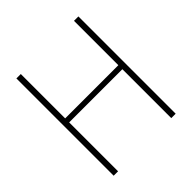

<svg xmlns="http://www.w3.org/2000/svg" viewBox="-194 -872 1016 1016"><g transform="rotate(-45 314.5 -364.0)"><path d="M82 -728H115V-396H513V-728H546V0H513V-366H115V0H82Z"/></g></svg>

Font: Murecho Thin ExtraLight
Style: Regular
Weight: 250
Version: Version 1.010